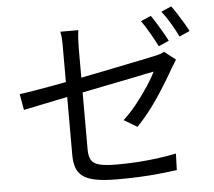

<svg xmlns="http://www.w3.org/2000/svg" viewBox="-58 -900 1116 999"><g transform="rotate(-5 500.0 -400.0)"><path d="M762 -796Q775 -778 790 -753.5Q805 -729 819.5 -704Q834 -679 844 -659L790 -635Q775 -665 752 -705Q729 -745 709 -773ZM872 -836Q886 -818 901.5 -793Q917 -768 932 -743.5Q947 -719 956 -700L902 -676Q886 -709 863.5 -747Q841 -785 819 -813ZM292 -111Q292 -134 292 -176Q292 -218 292 -271Q292 -324 292 -381.5Q292 -439 292 -493.5Q292 -548 292 -592.5Q292 -637 292 -663Q292 -678 292 -694Q292 -710 290.5 -725.5Q289 -741 286 -755H380Q377 -733 375.5 -709Q374 -685 374 -663Q374 -637 374 -595Q374 -553 374 -501Q374 -449 374 -395Q374 -341 374 -290Q374 -239 374 -198Q374 -157 374 -132Q374 -98 385 -78Q396 -58 427.5 -49.5Q459 -41 519 -41Q577 -41 629 -44.5Q681 -48 731 -54.5Q781 -61 830 -71L827 15Q783 21 734 26Q685 31 630.5 33.5Q576 36 513 36Q444 36 400 27Q356 18 333 -0.5Q310 -19 301 -46.5Q292 -74 292 -111ZM873 -558Q868 -550 861 -538.5Q854 -527 848 -518Q831 -487 808 -449.5Q785 -412 758.5 -372Q732 -332 702.5 -295Q673 -258 643 -227L574 -268Q612 -303 647 -347Q682 -391 709.5 -433.5Q737 -476 752 -506Q746 -505 711.5 -498Q677 -491 623.5 -480Q570 -469 505.5 -456.5Q441 -444 374 -430Q307 -416 245.5 -404Q184 -392 136 -381.5Q88 -371 62 -366L47 -450Q74 -453 122 -461Q170 -469 230.5 -480Q291 -491 357.5 -504Q424 -517 488.5 -530Q553 -543 609 -554.5Q665 -566 705 -574Q745 -582 761 -586Q777 -589 791 -593.5Q805 -598 814 -604Z"/></g></svg>

Font: Noto Sans HK
Style: Regular
Weight: 400
Designer: Ryoko NISHIZUKA 西塚涼子 (kana, bopomofo & ideographs); Paul D. Hunt (Latin, Greek & Cyrillic); Sandoll Communications 산돌커뮤니
Foundry: Adobe
Version: Version 2.004-H2;hotconv 1.0.118;makeotfexe 2.5.65603